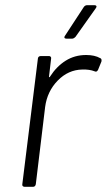

<svg xmlns="http://www.w3.org/2000/svg" viewBox="-20 -720 411 740"><path d="M366 -496Q373 -494 371 -483L358 -451Q353 -441 345 -445Q325 -453 297 -452Q243 -451 202.5 -409.5Q162 -368 154 -308L118 -10Q116 0 107 0H75Q70 0 67.5 -3Q65 -6 66 -10L126 -494Q126 -498 129 -501Q132 -504 137 -504H169Q173 -504 175.5 -501Q178 -498 177 -494L169 -426Q168 -423 170 -422.5Q172 -422 173 -425Q198 -464 233 -486Q268 -508 312 -508Q345 -508 366 -496ZM231 -583 303 -693Q308 -700 316 -700H344Q350 -700 351.5 -696.5Q353 -693 349 -688L271 -578Q264 -571 258 -571H236Q230 -571 228.5 -574.5Q227 -578 231 -583Z"/></svg>

Font: Barlow Light
Style: Italic
Weight: 300
Italic angle: -7°
Designer: Jeremy Tribby
Foundry: Tribby Type
Version: Version 1.408